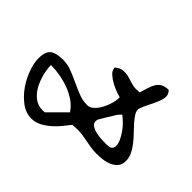

<svg xmlns="http://www.w3.org/2000/svg" viewBox="-203 -969 1140 1140"><g transform="rotate(-45 366.5 -399.5)"><path d="M126 -156.2Q126 -179.7 129.4 -201.7Q132.8 -223.6 137.2 -245.6Q141.6 -267.6 145 -289.6Q148.4 -311.5 148.4 -335Q148.4 -337.9 147.9 -343.3Q147.5 -348.6 147.5 -356Q147.5 -363.3 147 -368.7Q146.5 -374 146.5 -377Q126 -392.6 100.1 -413.6Q74.2 -434.6 52.2 -460Q30.3 -485.4 15.1 -514.2Q0 -543 0 -575.2Q0 -622.1 29.8 -662.6Q59.6 -703.1 103 -733.4Q146.5 -763.7 195.3 -781.2Q244.1 -798.8 283.2 -798.8Q340.8 -798.8 360.8 -772.5Q380.9 -746.1 380.9 -689.5Q380.9 -650.4 366.7 -614.3Q352.5 -578.1 335.9 -543Q319.3 -507.8 305.2 -472.2Q291 -436.5 291 -398.4Q291 -374 310.1 -355Q329.1 -335.9 355 -322.3Q380.9 -308.6 407.7 -301.3Q434.6 -293.9 450.2 -293.9H460.9Q460.9 -296.9 468.8 -320.8Q476.6 -344.7 490.7 -371.6Q504.9 -398.4 523.4 -419.4Q542 -440.4 565.4 -439.5Q572.3 -429.7 576.7 -422.9Q581.1 -416 583.5 -409.2Q585.9 -402.3 586.9 -395Q587.9 -387.7 587.9 -377Q587.9 -362.3 584 -348.1Q580.1 -334 575.7 -319.8Q571.3 -305.7 567.4 -291.5Q563.5 -277.3 563.5 -261.7Q563.5 -259.8 564 -255.4Q564.5 -251 564.5 -246.1Q564.5 -241.2 564.9 -236.3Q565.4 -231.4 565.4 -230.5Q592.8 -221.7 617.2 -214.4Q641.6 -207 659.2 -196.3Q676.8 -185.5 687 -167.5Q697.3 -149.4 697.3 -119.1Q678.7 -100.6 656.7 -101.6Q634.8 -102.5 608.9 -113.3Q583 -124 552.7 -139.6Q522.5 -155.3 489.3 -167Q470.7 -167 451.7 -154.8Q432.6 -142.6 411.6 -124Q390.6 -105.5 368.2 -83.5Q345.7 -61.5 321.8 -43Q297.9 -24.4 272.5 -12.2Q247.1 0 219.7 0Q188.5 0 170.4 -15.6Q152.3 -31.2 142.1 -55.2Q131.8 -79.1 128.9 -106.4Q126 -133.8 126 -156.2ZM207 -154.3Q207 -146.5 208 -137.2Q209 -127.9 211.9 -121.1Q214.8 -114.3 221.7 -109.4Q228.5 -104.5 240.2 -104.5Q260.7 -104.5 283.7 -115.2Q306.6 -126 328.6 -141.6Q350.6 -157.2 368.7 -175.8Q386.7 -194.3 398.4 -210Q397.5 -210.9 394.5 -213.9Q391.6 -216.8 388.2 -220.2Q384.8 -223.6 381.3 -226.6Q377.9 -229.5 377 -230.5Q370.1 -234.4 354.5 -244.1Q338.9 -253.9 322.3 -264.2Q305.7 -274.4 291 -282.7Q276.4 -291 271.5 -293.9Q268.6 -293.9 267.6 -293.9Q265.6 -293.9 264.2 -294.4Q262.7 -294.9 261.7 -294.9Q241.2 -294.9 230.5 -278.8Q219.7 -262.7 214.4 -239.7Q209 -216.8 208 -193.4Q207 -169.9 207 -154.3ZM82 -563.5Q82 -560.5 82 -557.6Q82 -554.7 83 -551.8Q83 -548.8 83 -544.9L188.5 -439.5Q220.7 -460 243.2 -492.7Q265.6 -525.4 279.8 -563.5Q293.9 -601.6 300.8 -642.1Q307.6 -682.6 307.6 -717.8Q274.4 -717.8 235.4 -708Q196.3 -698.2 161.6 -679.7Q127 -661.1 104.5 -631.8Q82 -602.5 82 -563.5Z"/></g></svg>

Font: Gloria Hallelujah
Style: Regular
Weight: 400
Designer: Kimberly Geswein
Foundry: Kimberly Geswein
Version: Version 1.004 2010